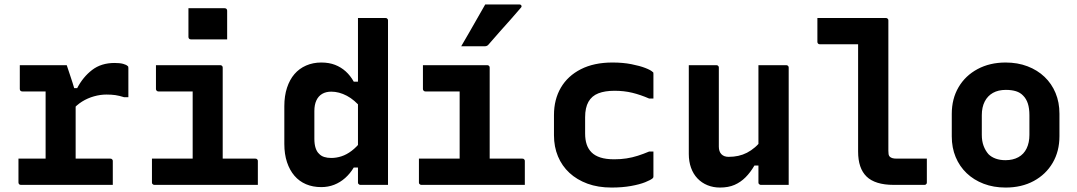

<svg xmlns="http://www.w3.org/2000/svg" viewBox="-20 -831 4840 863"><path d="M185 -66V-134Q185 -151 185 -167.5Q185 -184 185 -201.5Q185 -219 185 -235Q185 -266 185 -297Q185 -328 185 -359Q185 -390 185 -420H166Q145 -420 122.5 -420Q100 -420 80 -420Q75 -420 72 -423Q69 -426 69 -431Q69 -458 69 -484.5Q69 -511 69 -538Q80 -538 95 -538Q110 -538 126.5 -538Q143 -538 161 -538Q179 -538 199 -538Q219 -538 239.5 -538Q260 -538 280 -538Q280 -538 284 -526Q288 -514 294 -496Q300 -478 306 -459.5Q312 -441 316 -426.5Q320 -412 320 -409Q320 -367 320 -324.5Q320 -282 320 -239Q320 -196 320 -152Q320 -108 320 -64ZM291 -435H327Q353 -485 394 -516.5Q435 -548 495 -548Q519 -548 533.5 -544Q548 -540 554 -534Q556 -533 556.5 -530.5Q557 -528 557 -524Q557 -491 557 -459Q557 -427 557 -394H538Q516 -401 498.5 -403.5Q481 -406 458 -406Q431 -406 402.5 -398Q374 -390 349 -374.5Q324 -359 303 -334ZM63 -118H475Q480 -118 482 -116.5Q484 -115 485.5 -113Q487 -111 487 -107Q487 -88 487 -71Q487 -54 487 -36.5Q487 -19 487 0H74Q69 0 66 -3Q63 -6 63 -11Q63 -30 63 -47.5Q63 -65 63 -82Q63 -99 63 -118Z M846 -78V-137Q846 -156 846 -175.5Q846 -195 846 -214Q846 -235 846 -255.5Q846 -276 846 -296.5Q846 -317 846 -337.5Q846 -358 846 -379Q846 -400 846 -420H827Q804 -420 782 -420Q760 -420 737.5 -420Q715 -420 692 -420Q689 -420 686.5 -421.5Q684 -423 682.5 -425.5Q681 -428 681 -431Q681 -458 681 -484.5Q681 -511 681 -538Q730 -538 778.5 -538Q827 -538 874.5 -538Q922 -538 970 -538Q974 -538 976 -536.5Q978 -535 979.5 -533Q981 -531 981 -527Q981 -479 981 -432.5Q981 -386 981 -339.5Q981 -293 981 -248.5Q981 -204 981 -161Q981 -118 981 -78ZM663 -118H1127Q1132 -118 1134 -116.5Q1136 -115 1137.5 -113Q1139 -111 1139 -107Q1139 -89 1139 -71.5Q1139 -54 1139 -36.5Q1139 -19 1139 0H674Q671 0 668.5 -1.5Q666 -3 664.5 -5Q663 -7 663 -11Q663 -30 663 -47.5Q663 -65 663 -82.5Q663 -100 663 -118ZM827 -794Q846 -794 866.5 -794Q887 -794 908.5 -794Q930 -794 950.5 -794Q971 -794 990 -794Q995 -794 998 -791Q1001 -788 1001 -783V-654Q982 -654 961.5 -654Q941 -654 919.5 -654Q898 -654 877.5 -654Q857 -654 838 -654Q833 -654 830 -657Q827 -660 827 -665Z M1424 -550Q1459 -550 1486 -539.5Q1513 -529 1534 -510Q1555 -491 1570 -464H1604V-345Q1574 -382 1539 -400.5Q1504 -419 1469 -419Q1445 -419 1428 -409Q1411 -399 1402 -379.5Q1393 -360 1393 -332V-207Q1393 -183 1398.5 -166Q1404 -149 1414 -140Q1423 -130 1437 -125.5Q1451 -121 1469 -121Q1492 -121 1515 -128.5Q1538 -136 1560.5 -153Q1583 -170 1604 -197V-78H1570Q1554 -51 1531.5 -31Q1509 -11 1482 -0.5Q1455 10 1424 10Q1386 10 1355.5 -3Q1325 -16 1303.5 -41Q1282 -66 1270 -102Q1258 -138 1258 -184V-354Q1258 -400 1270 -436.5Q1282 -473 1303.5 -498Q1325 -523 1356 -536.5Q1387 -550 1424 -550ZM1713 -750Q1717 -750 1719 -748.5Q1721 -747 1722.5 -745Q1724 -743 1724 -739Q1724 -665 1724 -589.5Q1724 -514 1724 -438.5Q1724 -363 1724 -289Q1724 -215 1724 -142Q1724 -105 1724 -70Q1724 -35 1724 0Q1709 0 1693.5 0Q1678 0 1662 0Q1646 0 1630.5 0Q1615 0 1600 0Q1597 0 1594.5 -1.5Q1592 -3 1590.5 -5Q1589 -7 1589 -11Q1589 -91 1589 -171Q1589 -251 1589 -330.5Q1589 -410 1589 -490Q1589 -570 1589 -650Q1589 -675 1589 -700Q1589 -725 1589 -750Q1604 -750 1619.5 -750Q1635 -750 1651 -750Q1667 -750 1682.5 -750Q1698 -750 1713 -750Z M2046 -78V-137Q2046 -156 2046 -175.5Q2046 -195 2046 -214Q2046 -235 2046 -255.5Q2046 -276 2046 -296.5Q2046 -317 2046 -337.5Q2046 -358 2046 -379Q2046 -400 2046 -420H2027Q2004 -420 1982 -420Q1960 -420 1937.5 -420Q1915 -420 1892 -420Q1889 -420 1886.5 -421.5Q1884 -423 1882.5 -425.5Q1881 -428 1881 -431Q1881 -458 1881 -484.5Q1881 -511 1881 -538Q1930 -538 1978.5 -538Q2027 -538 2074.5 -538Q2122 -538 2170 -538Q2174 -538 2176 -536.5Q2178 -535 2179.5 -533Q2181 -531 2181 -527Q2181 -479 2181 -432.5Q2181 -386 2181 -339.5Q2181 -293 2181 -248.5Q2181 -204 2181 -161Q2181 -118 2181 -78ZM1863 -118H2327Q2332 -118 2334 -116.5Q2336 -115 2337.5 -113Q2339 -111 2339 -107Q2339 -89 2339 -71.5Q2339 -54 2339 -36.5Q2339 -19 2339 0H1874Q1871 0 1868.5 -1.5Q1866 -3 1864.5 -5Q1863 -7 1863 -11Q1863 -30 1863 -47.5Q1863 -65 1863 -82.5Q1863 -100 1863 -118ZM2161 -811Q2204 -811 2238.5 -811Q2273 -811 2314 -811Q2321 -811 2323.5 -806Q2326 -801 2321 -796Q2297 -768 2274.5 -742.5Q2252 -717 2228.5 -691Q2205 -665 2176 -631Q2174 -628 2169.5 -625.5Q2165 -623 2159 -623Q2130 -623 2104.5 -623Q2079 -623 2053 -623Q2071 -654 2089 -685Q2107 -716 2125 -748Q2143 -780 2161 -811Z M2733 -550Q2780 -550 2818 -542.5Q2856 -535 2880.5 -525.5Q2905 -516 2913 -508Q2916 -507 2916.5 -504.5Q2917 -502 2917 -499Q2917 -472 2917 -444Q2917 -416 2917 -388H2898Q2859 -405 2822 -414Q2785 -423 2742 -423Q2699 -423 2669.5 -411.5Q2640 -400 2625 -373.5Q2610 -347 2610 -304V-231Q2610 -203 2617 -182Q2624 -161 2639 -146Q2654 -131 2679 -123Q2704 -115 2741 -115Q2770 -115 2796 -119Q2822 -123 2847 -131Q2872 -139 2898 -150H2917Q2917 -122 2917 -94Q2917 -66 2917 -38Q2917 -36 2916.5 -34Q2916 -32 2914 -30Q2905 -22 2880 -12Q2855 -2 2816 5Q2777 12 2729 12Q2668 12 2620.5 -5.5Q2573 -23 2539.5 -54Q2506 -85 2488 -128Q2470 -171 2470 -223V-314Q2470 -384 2501 -437Q2532 -490 2591 -520Q2650 -550 2733 -550Z M3200 -538Q3204 -538 3206 -536.5Q3208 -535 3209.5 -533Q3211 -531 3211 -527Q3211 -483 3211 -436.5Q3211 -390 3211 -344Q3211 -298 3211 -254.5Q3211 -211 3211 -172Q3211 -150 3222.5 -138Q3234 -126 3255 -126Q3278 -126 3298.5 -130.5Q3319 -135 3337.5 -144.5Q3356 -154 3373.5 -169Q3391 -184 3406 -205V-87H3371Q3353 -56 3331 -34Q3309 -12 3281.5 0Q3254 12 3216 12Q3186 12 3160 1.5Q3134 -9 3115 -29Q3096 -49 3086 -77Q3076 -105 3076 -139Q3076 -184 3076 -229Q3076 -274 3076 -319Q3076 -364 3076 -409Q3076 -441 3076 -473.5Q3076 -506 3076 -538Q3107 -538 3138.5 -538Q3170 -538 3200 -538ZM3514 -538Q3518 -538 3520 -536.5Q3522 -535 3523.5 -533Q3525 -531 3525 -527Q3525 -455 3525 -384Q3525 -313 3525 -241.5Q3525 -170 3525 -98Q3525 -79 3525 -62Q3525 -45 3525 -29Q3525 -13 3525 0Q3503 0 3481.5 0Q3460 0 3439.5 0Q3419 0 3400 0Q3397 0 3394.5 -1.5Q3392 -3 3390.5 -5Q3389 -7 3389 -11Q3389 -99 3389 -187Q3389 -275 3389 -362.5Q3389 -450 3389 -538Q3411 -538 3431.5 -538Q3452 -538 3472.5 -538Q3493 -538 3514 -538Z M3654 -750Q3685 -750 3716 -750Q3747 -750 3778 -750Q3809 -750 3839 -750Q3869 -750 3900 -750Q3931 -750 3962 -750Q3966 -750 3968 -748.5Q3970 -747 3971.5 -745Q3973 -743 3973 -739Q3973 -684 3973 -625Q3973 -566 3973 -506Q3973 -446 3973 -386Q3973 -326 3973 -267Q3973 -208 3973 -153Q3973 -144 3974 -137.5Q3975 -131 3980 -126Q3985 -122 3992 -120Q3999 -118 4011 -118Q4030 -118 4050 -118Q4070 -118 4089 -118Q4108 -118 4127 -118H4146Q4146 -91 4146 -64.5Q4146 -38 4146 -11Q4146 -7 4144.5 -5Q4143 -3 4141 -1.5Q4139 0 4135 0Q4114 0 4091 0Q4068 0 4044 0Q4020 0 3997 0Q3955 0 3924.5 -9.5Q3894 -19 3875 -37.5Q3856 -56 3846.5 -84Q3837 -112 3837 -150Q3837 -195 3837 -243.5Q3837 -292 3837 -341.5Q3837 -391 3837 -441Q3837 -491 3837 -539.5Q3837 -588 3837 -632H3820Q3795 -632 3769 -632Q3743 -632 3717 -632Q3691 -632 3665 -632Q3660 -632 3657 -635Q3654 -638 3654 -643Q3654 -670 3654 -696.5Q3654 -723 3654 -750Z M4500 -550Q4554 -550 4598.5 -533Q4643 -516 4675 -485.5Q4707 -455 4724.5 -413Q4742 -371 4742 -320V-219Q4742 -151 4711.5 -99Q4681 -47 4626.5 -17.5Q4572 12 4500 12Q4446 12 4401.5 -5Q4357 -22 4325 -52.5Q4293 -83 4275.5 -125Q4258 -167 4258 -218V-319Q4258 -387 4288.5 -439Q4319 -491 4374 -520.5Q4429 -550 4500 -550ZM4501 -427Q4467 -427 4443 -413.5Q4419 -400 4406 -374.5Q4393 -349 4393 -313V-225Q4393 -197 4401 -175.5Q4409 -154 4423 -138Q4436 -125 4455.5 -118Q4475 -111 4499 -111Q4533 -111 4557.5 -124.5Q4582 -138 4594.5 -164Q4607 -190 4607 -225V-313Q4607 -344 4600 -365.5Q4593 -387 4579 -401Q4566 -415 4546.5 -421Q4527 -427 4501 -427Z"/></svg>

Font: RecMonoLinear Nerd Font Mono
Style: Bold
Weight: 700
Monospace: yes
Version: Version 1.085; ttfautohint (v1.8.4.7-5d5b);Nerd Fonts 3.2.1